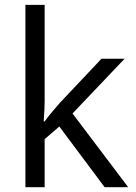

<svg xmlns="http://www.w3.org/2000/svg" viewBox="-20 -780 565 800"><path d="M166 -273.9Q187 -303.7 230 -352.1L402.8 -535.2H499L282.2 -307.1L514.2 0H416L227.1 -252.9L166 -200.2V0H85.9V-759.8H166V-356.9Q166 -330.1 162.1 -273.9Z"/></svg>

Font: f0_2797  
Style: Regular
Weight: 400
Foundry: Ascender Corporation
Version: Version 1.10